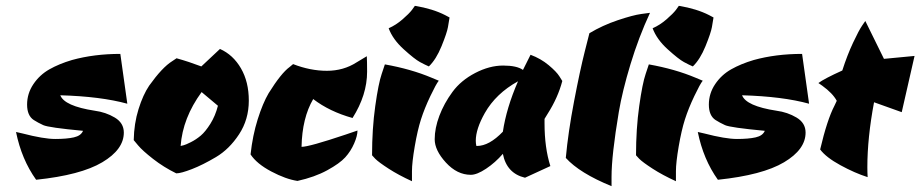

<svg xmlns="http://www.w3.org/2000/svg" viewBox="-20 -590 3159 659"><path d="M405 -135Q405 -77 331 -33Q257 11 104 27Q54 -43 35 -137Q35 -137 57 -132Q130 -113 169.5 -113Q209 -113 233.5 -118.5Q258 -124 265 -141Q147 -152 128.5 -160.5Q110 -169 96 -178Q73 -193 73 -231Q73 -269 94.5 -301Q116 -333 149.5 -352Q183 -371 227 -384Q303 -405 393 -405L417 -234Q326 -259 187 -263Q201 -226 305 -210Q343 -205 374 -186.5Q405 -168 405 -135Z M585 5Q542 -16 505.5 -44.5Q469 -73 454 -91L439 -109Q440 -166 455.5 -215.5Q471 -265 492 -296Q537 -359 571 -380L586 -390Q629 -378 671 -362L735 -422Q780 -402 807 -355.5Q834 -309 834 -244.5Q834 -180 800.5 -129Q767 -78 721.5 -51Q676 -24 638.5 -9.5Q601 5 585 5ZM728 -227 672 -274Q607 -185 600 -89Q604 -90 610.5 -91.5Q617 -93 635 -102Q653 -111 669 -124.5Q685 -138 702 -165Q719 -192 728 -227Z M1204 -376 1239 -397Q1240 -379 1240 -344Q1240 -264 1190 -185Q1111 -207 1055 -250Q1017 -185 1015 -86Q1041 -86 1166 -128L1207 -142Q1207 -124 1195.5 -97.5Q1184 -71 1165 -50Q1146 -29 1103 -5.5Q1060 18 1001 31Q961 25 911 -1.5Q861 -28 840 -60Q847 -125 864.5 -180.5Q882 -236 902 -270Q945 -339 974 -360L986 -370Q1045 -347 1102 -347Q1159 -347 1204 -376Z M1394 32Q1348 11 1314 -11Q1280 -33 1268 -45L1257 -57Q1257 -148 1268 -226Q1279 -304 1290 -336L1301 -369Q1391 -353 1462 -323L1486 -313Q1477 -302 1457 -260Q1437 -218 1425 -180.5Q1413 -143 1403.5 -87.5Q1394 -32 1394 -2.5Q1394 27 1394 32ZM1452 -362Q1440 -367 1421.5 -377Q1403 -387 1365.5 -421Q1328 -455 1314 -493Q1339 -504 1361.5 -523.5Q1384 -543 1394 -556L1404 -570Q1465 -560 1508 -538L1523 -530Q1521 -517 1517.5 -497Q1514 -477 1495.5 -431.5Q1477 -386 1452 -362Z M1849 -167Q1849 -83 1869 -20L1782 20Q1719 5 1706 -62Q1680 -32 1648.5 -11Q1617 10 1596 10Q1549 10 1510.5 -32Q1472 -74 1472 -112Q1472 -150 1488 -192.5Q1504 -235 1533 -274.5Q1562 -314 1611 -339.5Q1660 -365 1707 -365Q1754 -365 1775 -350L1801 -402Q1836 -389 1863 -366.5Q1890 -344 1900 -328L1910 -312Q1895 -255 1860 -200L1849 -182Q1849 -174 1849 -167ZM1617 -89Q1659 -89 1706 -138Q1718 -219 1758 -311Q1682 -269 1644 -202Q1613 -147 1613 -107Q1613 -98 1615 -89Q1616 -89 1617 -89Z M2079 17V49Q1969 4 1922 -48Q1930 -136 1950.5 -243Q1971 -350 1987 -413L2003 -476Q2048 -503 2100 -520.5Q2152 -538 2181 -542L2211 -546Q2172 -462 2144 -369.5Q2116 -277 2104 -206Q2079 -57 2079 17Z M2300 32Q2254 11 2220 -11Q2186 -33 2174 -45L2163 -57Q2163 -148 2174 -226Q2185 -304 2196 -336L2207 -369Q2297 -353 2368 -323L2392 -313Q2383 -302 2363 -260Q2343 -218 2331 -180.5Q2319 -143 2309.5 -87.5Q2300 -32 2300 -2.5Q2300 27 2300 32ZM2358 -362Q2346 -367 2327.5 -377Q2309 -387 2271.5 -421Q2234 -455 2220 -493Q2245 -504 2267.5 -523.5Q2290 -543 2300 -556L2310 -570Q2371 -560 2414 -538L2429 -530Q2427 -517 2423.5 -497Q2420 -477 2401.5 -431.5Q2383 -386 2358 -362Z M2745 -135Q2745 -77 2671 -33Q2597 11 2444 27Q2394 -43 2375 -137Q2375 -137 2397 -132Q2470 -113 2509.5 -113Q2549 -113 2573.5 -118.5Q2598 -124 2605 -141Q2487 -152 2468.5 -160.5Q2450 -169 2436 -178Q2413 -193 2413 -231Q2413 -269 2434.5 -301Q2456 -333 2489.5 -352Q2523 -371 2567 -384Q2643 -405 2733 -405L2757 -234Q2666 -259 2527 -263Q2541 -226 2645 -210Q2683 -205 2714 -186.5Q2745 -168 2745 -135Z M2980 -239Q2957 -117 2957 -16Q2957 2 2958 18Q2914 4 2864.5 -23Q2815 -50 2795 -77Q2819 -179 2844 -227L2852 -244Q2838 -270 2802 -296L2789 -305Q2809 -320 2871 -348Q2888 -401 2908 -443.5Q2928 -486 2939 -502L2950 -518L3014 -388L3119 -398L3075 -205Z"/></svg>

Font: Ceviche One
Style: Regular
Weight: 400
Version: Version 1.002